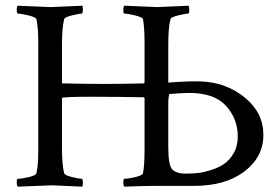

<svg xmlns="http://www.w3.org/2000/svg" viewBox="-20 -666 1001 688"><path d="M583 -296.9V-138.7Q583 -71.3 598.6 -57.6Q614.3 -43.9 642.1 -43.9Q669.9 -43.9 689 -45.9Q708 -47.9 734.9 -56.2Q761.7 -64.5 782.2 -78.1Q802.7 -91.8 817.4 -117.2Q832 -142.6 832 -176.8Q832 -240.2 790 -286.6Q748 -333 658.2 -333Q637.7 -333 586.9 -329.1Q583 -317.4 583 -296.9ZM654.3 -617.2Q644.5 -617.2 618.7 -610.8Q592.8 -604.5 590.8 -597.7Q583 -566.4 583 -506.8V-370.1Q659.2 -376 703.1 -374Q792 -370.1 857.9 -315.9Q923.8 -261.7 923.8 -182.6Q923.8 -103.5 856 -51.8Q788.1 0 676.8 0H542Q493.2 0 425.8 2.9Q421.9 -1 421.9 -13.2Q421.9 -25.4 425.8 -25.4Q439.5 -25.4 464.4 -31.2Q489.3 -37.1 492.2 -44.9Q498 -72.3 498 -131.8V-313.5L496.1 -317.4Q406.2 -319.3 304.2 -319.3Q202.1 -319.3 202.1 -314.5V-135.7Q202.1 -75.2 210 -44.9Q211.9 -38.1 237.8 -31.7Q263.7 -25.4 273.4 -25.4Q276.4 -25.4 276.9 -13.7Q277.3 -2 275.4 2.9Q177.7 -2 167 -2Q156.2 -2 43.9 2.9Q40 -1 40 -13.2Q40 -25.4 43.9 -25.4Q57.6 -25.4 82.5 -31.2Q107.4 -37.1 110.4 -44.9Q117.2 -71.3 117.2 -131.8V-510.7Q117.2 -570.3 110.4 -597.7Q107.4 -604.5 82 -610.8Q56.6 -617.2 43.9 -617.2Q40 -617.2 40 -630.4Q40 -643.6 43.9 -645.5L161.1 -640.6L275.4 -645.5Q277.3 -641.6 276.9 -629.4Q276.4 -617.2 273.4 -617.2Q263.7 -617.2 237.8 -610.8Q211.9 -604.5 210 -597.7Q202.1 -566.4 202.1 -506.8V-370.1L203.1 -367.2Q298.8 -365.2 353.5 -365.2Q408.2 -365.2 496.1 -367.2Q498 -369.1 498 -371.1V-510.7Q498 -569.3 492.2 -597.7Q489.3 -604.5 463.9 -610.8Q438.5 -617.2 425.8 -617.2Q421.9 -617.2 421.9 -629.9Q421.9 -642.6 425.8 -645.5L543.9 -640.6L656.2 -645.5Q658.2 -641.6 658.2 -629.4Q658.2 -617.2 654.3 -617.2Z"/></svg>

Font: CrimsonText-Roman
Style: Roman
Weight: 400
Version: Version 0.13